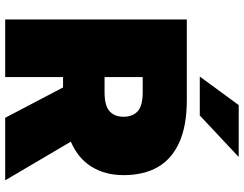

<svg xmlns="http://www.w3.org/2000/svg" viewBox="-120 -820 940 740"><g transform="rotate(90 350.0 -450.0)"><path d="M55 0V-700H365Q465 -700 529 -671Q593 -642 624 -588Q655 -534 655 -456Q655 -386 623 -333.5Q591 -281 526 -253L675 0H434L317 -223H277V0ZM277 -383H335Q388 -383 409 -402.5Q430 -422 430 -456Q430 -491 409 -510.5Q388 -530 335 -530H277ZM275 -750 385 -900H585L425 -750Z"/></g></svg>

Font: Golos Text ExtraBold
Style: Regular
Weight: 800
Designer: A.Korolkova, Vitaly Kuzmin
Foundry: ParaType Ltd
Version: Version 2.004